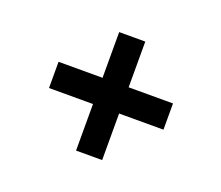

<svg xmlns="http://www.w3.org/2000/svg" viewBox="-87 -726 829 719"><g transform="rotate(20 328.0 -366.0)"><path d="M275.4 -315.4H100.1V-419.9H275.4V-602.1H379.4V-419.9H556.2V-315.4H379.4V-129.9H275.4Z"/></g></svg>

Font: Tauri
Style: Regular
Weight: 400
Designer: Yvonne Schüttler
Foundry: Yvonne Schüttler
Version: Version 1.003; ttfautohint (v0.93.8-669f) -l 13 -r 13 -G 200